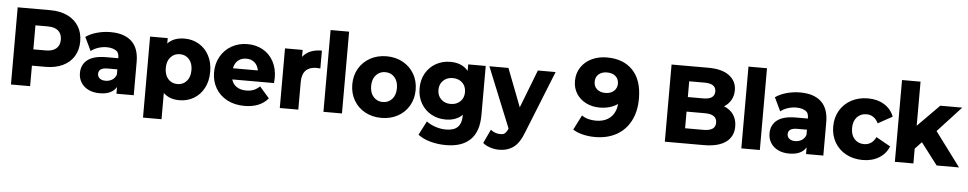

<svg xmlns="http://www.w3.org/2000/svg" viewBox="-49 -1263 9724 1928"><g transform="rotate(5 4813.0 -299.0)"><path d="M724.4 -491.1Q724.4 -404.4 684.4 -340Q644.4 -275.6 571.1 -241.1Q497.8 -206.7 398.9 -206.7H262.2V0H68.9V-777.8H398.9Q497.8 -777.8 571.1 -742.8Q644.4 -707.8 684.4 -643.3Q724.4 -578.9 724.4 -491.1ZM528.9 -491.1Q528.9 -550 492.8 -581.7Q456.7 -613.3 386.7 -613.3H262.2V-371.1H386.7Q456.7 -371.1 492.8 -402.8Q528.9 -434.4 528.9 -491.1Z M1306.7 -335.6V0H1132.2V-67.8Q1086.7 10 963.3 10Q897.8 10 849.4 -13.9Q801.1 -37.8 775 -80Q748.9 -122.2 748.9 -174.4Q748.9 -260 810.6 -308.3Q872.2 -356.7 1001.1 -356.7H1120Q1120 -396.7 1104.4 -420Q1067.8 -456.7 995.6 -456.7Q952.2 -456.7 909.4 -442.8Q866.7 -428.9 836.7 -404.4L771.1 -541.1Q817.8 -574.4 884.4 -592.8Q951.1 -611.1 1021.1 -611.1Q1158.9 -611.1 1232.8 -542.8Q1306.7 -474.4 1306.7 -335.6ZM1120 -192.2V-244.4H1022.2Q931.1 -244.4 931.1 -183.3Q931.1 -154.4 952.8 -137.2Q974.4 -120 1011.1 -120Q1048.9 -120 1078.3 -138.3Q1107.8 -156.7 1120 -192.2Z M2051.1 -301.1Q2051.1 -207.8 2013.9 -137.2Q1976.7 -66.7 1911.7 -28.3Q1846.7 10 1766.7 10Q1665.6 10 1605.6 -48.9V215.6H1418.9V-601.1H1596.7V-546.7Q1656.7 -611.1 1766.7 -611.1Q1846.7 -611.1 1911.7 -572.8Q1976.7 -534.4 2013.9 -464.4Q2051.1 -394.4 2051.1 -301.1ZM1862.2 -301.1Q1862.2 -370 1826.1 -410.6Q1790 -451.1 1733.3 -451.1Q1676.7 -451.1 1640 -410.6Q1603.3 -370 1603.3 -301.1Q1603.3 -231.1 1639.4 -190.6Q1675.6 -150 1733.3 -150Q1790 -150 1826.1 -190.6Q1862.2 -231.1 1862.2 -301.1Z M2698.9 -244.4H2278.9Q2291.1 -197.8 2330 -171.7Q2368.9 -145.6 2427.8 -145.6Q2470 -145.6 2501.7 -158.3Q2533.3 -171.1 2563.3 -198.9L2661.1 -86.7Q2580 10 2422.2 10Q2323.3 10 2247.8 -30Q2172.2 -70 2131.1 -140.6Q2090 -211.1 2090 -300Q2090 -388.9 2130.6 -460Q2171.1 -531.1 2242.2 -571.1Q2313.3 -611.1 2401.1 -611.1Q2486.7 -611.1 2555 -573.3Q2623.3 -535.6 2662.8 -463.9Q2702.2 -392.2 2702.2 -296.7ZM2275.6 -356.7H2526.7Q2517.8 -406.7 2485 -435.6Q2452.2 -464.4 2402.2 -464.4Q2352.2 -464.4 2318.3 -436.1Q2284.4 -407.8 2275.6 -356.7Z M3150 -611.1V-431.1Q3116.7 -433.3 3107.8 -433.3Q3041.1 -433.3 3003.3 -395Q2965.6 -356.7 2965.6 -277.8V0H2778.9V-601.1H2956.7V-531.1Q3018.9 -611.1 3150 -611.1Z M3405.6 -824.4V0H3218.9V-824.4Z M3483.3 -300Q3483.3 -390 3524.4 -460.6Q3565.6 -531.1 3638.3 -571.1Q3711.1 -611.1 3803.3 -611.1Q3894.4 -611.1 3967.2 -571.1Q4040 -531.1 4081.1 -460.6Q4122.2 -390 4122.2 -300Q4122.2 -211.1 4081.1 -140Q4040 -68.9 3967.2 -29.4Q3894.4 10 3803.3 10Q3711.1 10 3638.3 -29.4Q3565.6 -68.9 3524.4 -140Q3483.3 -211.1 3483.3 -300ZM3933.3 -300Q3933.3 -370 3897.2 -410.6Q3861.1 -451.1 3803.3 -451.1Q3746.7 -451.1 3710 -410.6Q3673.3 -370 3673.3 -300Q3673.3 -231.1 3710 -190.6Q3746.7 -150 3803.3 -150Q3860 -150 3896.7 -190.6Q3933.3 -231.1 3933.3 -300Z M4473.3 225.6Q4390 225.6 4315 205Q4240 184.4 4190 145.6L4262.2 5.6Q4298.9 34.4 4352.8 52.2Q4406.7 70 4458.9 70Q4540 70 4577.8 31.7Q4615.6 -6.7 4615.6 -82.2V-92.2Q4553.3 -30 4446.7 -30Q4366.7 -30 4301.7 -66.1Q4236.7 -102.2 4198.3 -168.3Q4160 -234.4 4160 -320Q4160 -406.7 4198.3 -472.8Q4236.7 -538.9 4301.7 -575Q4366.7 -611.1 4446.7 -611.1Q4563.3 -611.1 4625.6 -535.6V-601.1H4802.2V-106.7Q4802.2 61.1 4717.8 143.3Q4633.3 225.6 4473.3 225.6ZM4617.8 -320Q4617.8 -378.9 4580.6 -415Q4543.3 -451.1 4483.3 -451.1Q4425.6 -451.1 4387.8 -415Q4350 -378.9 4350 -320Q4350 -262.2 4387.8 -226.1Q4425.6 -190 4483.3 -190Q4542.2 -190 4580 -226.1Q4617.8 -262.2 4617.8 -320Z M5006.7 225.6Q4962.2 225.6 4916.7 210.6Q4871.1 195.6 4844.4 171.1L4910 32.2Q4927.8 48.9 4953.9 58.3Q4980 67.8 5004.4 67.8Q5024.4 67.8 5036.7 64.4Q5048.9 61.1 5061.1 47.8Q5073.3 34.4 5085.6 5.6L4838.9 -601.1H5031.1L5178.9 -216.7L5327.8 -601.1H5506.7L5254.4 28.9Q5213.3 137.8 5153.3 181.7Q5093.3 225.6 5006.7 225.6Z M6363.3 -407.8Q6363.3 -275.6 6312.2 -180Q6261.1 -84.4 6169.4 -35Q6077.8 14.4 5956.7 14.4Q5892.2 14.4 5833.3 0Q5774.4 -14.4 5733.3 -41.1L5808.9 -190Q5865.6 -150 5952.2 -150Q6024.4 -150 6074.4 -181.7Q6124.4 -213.3 6146.7 -274.4Q6154.4 -296.7 6160 -336.7Q6085.6 -284.4 5976.7 -284.4Q5902.2 -284.4 5840.6 -315Q5778.9 -345.6 5743.3 -401.1Q5707.8 -456.7 5707.8 -528.9Q5707.8 -607.8 5747.8 -667.8Q5787.8 -727.8 5856.1 -760Q5924.4 -792.2 6008.9 -792.2Q6174.4 -792.2 6268.9 -693.3Q6363.3 -594.4 6363.3 -407.8ZM6140 -538.9Q6140 -585.6 6108.3 -613.9Q6076.7 -642.2 6021.1 -642.2Q5970 -642.2 5937.8 -614.4Q5905.6 -586.7 5905.6 -538.9Q5905.6 -491.1 5937.8 -463.3Q5970 -435.6 6022.2 -435.6Q6074.4 -435.6 6107.2 -464.4Q6140 -493.3 6140 -538.9Z M7351.1 -213.3Q7351.1 -111.1 7274.4 -55.6Q7197.8 0 7052.2 0H6660V-777.8H7031.1Q7168.9 -777.8 7242.2 -722.8Q7315.6 -667.8 7315.6 -575.6Q7315.6 -520 7290.6 -476.1Q7265.6 -432.2 7221.1 -405.6Q7281.1 -383.3 7316.1 -333.9Q7351.1 -284.4 7351.1 -213.3ZM6851.1 -466.7H7005.6Q7121.1 -466.7 7121.1 -546.7Q7121.1 -625.6 7005.6 -625.6H6851.1ZM7156.7 -235.6Q7156.7 -320 7035.6 -320H6851.1V-152.2H7035.6Q7095.6 -152.2 7126.1 -172.2Q7156.7 -192.2 7156.7 -235.6Z M7617.8 -824.4V0H7431.1V-824.4Z M8257.8 -335.6V0H8083.3V-67.8Q8037.8 10 7914.4 10Q7848.9 10 7800.6 -13.9Q7752.2 -37.8 7726.1 -80Q7700 -122.2 7700 -174.4Q7700 -260 7761.7 -308.3Q7823.3 -356.7 7952.2 -356.7H8071.1Q8071.1 -396.7 8055.6 -420Q8018.9 -456.7 7946.7 -456.7Q7903.3 -456.7 7860.6 -442.8Q7817.8 -428.9 7787.8 -404.4L7722.2 -541.1Q7768.9 -574.4 7835.6 -592.8Q7902.2 -611.1 7972.2 -611.1Q8110 -611.1 8183.9 -542.8Q8257.8 -474.4 8257.8 -335.6ZM8071.1 -192.2V-244.4H7973.3Q7882.2 -244.4 7882.2 -183.3Q7882.2 -154.4 7903.9 -137.2Q7925.6 -120 7962.2 -120Q8000 -120 8029.4 -138.3Q8058.9 -156.7 8071.1 -192.2Z M8331.1 -300Q8331.1 -390 8372.2 -460.6Q8413.3 -531.1 8487.2 -571.1Q8561.1 -611.1 8654.4 -611.1Q8750 -611.1 8818.9 -568.9Q8887.8 -526.7 8917.8 -450L8773.3 -370Q8733.3 -451.1 8653.3 -451.1Q8595.6 -451.1 8558.3 -410.6Q8521.1 -370 8521.1 -300Q8521.1 -230 8558.3 -190Q8595.6 -150 8653.3 -150Q8734.4 -150 8773.3 -231.1L8917.8 -150Q8887.8 -74.4 8818.3 -32.2Q8748.9 10 8654.4 10Q8561.1 10 8487.2 -29.4Q8413.3 -68.9 8372.2 -139.4Q8331.1 -210 8331.1 -300Z M9165.6 -148.9V0H8978.9V-824.4H9165.6V-380L9384.4 -601.1H9605.6L9368.9 -344.4L9625.6 0H9400L9232.2 -220Z"/></g></svg>

Font: Paperlogy 9 Black
Style: Regular
Weight: 900
Designer: redesigned by Lee Juim, glyphs from Gmarket Sans & Montserrat
Foundry: PT&
Version: Version 1.001